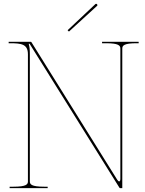

<svg xmlns="http://www.w3.org/2000/svg" viewBox="-20 -977 755 997"><path d="M331 -820 338 -813 484.5 -947C487.5 -950 485 -954 483.5 -955.5C482 -957 478 -958.5 475 -955.5ZM25 -760V-752.5H31C91 -752.5 125 -748 125 -695V-35C125 -20.5 118.5 -7.5 50 -7.5H30V0H227.5V-7.5H210C141.5 -7.5 135 -20.5 135 -35V-694.5C135 -722.5 133.5 -732 129 -750H133.5L600 -2.5C601 -0.5 603 0 604.5 0H615V-725C615 -740.5 624 -752.5 690 -752.5H700V-760H510V-752.5H530C596 -752.5 605 -740.5 605 -725V-48C605 -39.5 602.5 -35 599 -35C596 -35 592 -38 588.5 -44L143.5 -757.5C143 -758.5 141.5 -760 139.5 -760Z"/></svg>

Font: Znikomit
Style: Regular
Weight: 100
Designer: gluk
Foundry: gluk
Version: Version 0.55